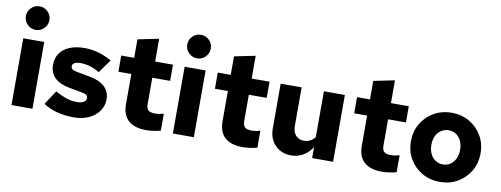

<svg xmlns="http://www.w3.org/2000/svg" viewBox="-64 -1114 3809 1461"><g transform="rotate(10 1841.0 -383.5)"><path d="M63 0V-516H225V0ZM144.4 -595Q107 -595 80 -621.8Q53 -648.6 53 -686.3Q53 -724 79.8 -750.5Q106.6 -777 144.3 -777Q182 -777 208.5 -750.4Q235 -723.8 235 -686.4Q235 -649 208.4 -622Q181.8 -595 144.4 -595Z M546 10Q476 10 415 -6Q354 -22 309 -53L380 -161Q436 -132 472.5 -120.5Q509 -109 546 -109Q581 -109 600.5 -120.5Q620 -132 620 -151Q620 -166 608.5 -175Q597 -184 572 -188L473 -206Q398 -220 359.5 -258Q321 -296 321 -356Q321 -409 347 -446.5Q373 -484 421.5 -504Q470 -524 537 -524Q591 -524 644 -509Q697 -494 747 -465L673 -362Q634 -385 597.5 -395.5Q561 -406 525 -406Q496 -406 479.5 -397Q463 -388 463 -371Q463 -355 474.5 -347Q486 -339 516 -334L613 -316Q690 -302 729 -264Q768 -226 768 -167Q768 -117 739 -76.5Q710 -36 660 -13Q610 10 546 10Z M1105 10Q1014 10 967 -32Q920 -74 920 -156V-391H820V-516H920V-659L1082 -692V-516H1220V-391H1082V-188Q1082 -154 1097.5 -140Q1113 -126 1150 -126Q1164 -126 1178 -128Q1192 -130 1216 -137V-6Q1194 1 1162 5.5Q1130 10 1105 10Z M1310 0V-516H1472V0ZM1391.4 -595Q1354 -595 1327 -621.8Q1300 -648.6 1300 -686.3Q1300 -724 1326.8 -750.5Q1353.6 -777 1391.3 -777Q1429 -777 1455.5 -750.4Q1482 -723.8 1482 -686.4Q1482 -649 1455.4 -622Q1428.8 -595 1391.4 -595Z M1851 10Q1760 10 1713 -32Q1666 -74 1666 -156V-391H1566V-516H1666V-659L1828 -692V-516H1966V-391H1828V-188Q1828 -154 1843.5 -140Q1859 -126 1896 -126Q1910 -126 1924 -128Q1938 -130 1962 -137V-6Q1940 1 1908 5.5Q1876 10 1851 10Z M2223 8Q2173 8 2134.5 -14.5Q2096 -37 2074 -76.5Q2052 -116 2052 -168V-516H2214V-215Q2214 -172 2237.5 -145.5Q2261 -119 2300 -119Q2326 -119 2347.5 -129.5Q2369 -140 2386 -162V-516H2548V0H2386V-84Q2356 -39 2314.5 -15.5Q2273 8 2223 8Z M2927 10Q2836 10 2789 -32Q2742 -74 2742 -156V-391H2642V-516H2742V-659L2904 -692V-516H3042V-391H2904V-188Q2904 -154 2919.5 -140Q2935 -126 2972 -126Q2986 -126 3000 -128Q3014 -130 3038 -137V-6Q3016 1 2984 5.5Q2952 10 2927 10Z M3373.5 10Q3297 10 3236 -25Q3175 -60 3139.5 -120.5Q3104 -181 3104 -257Q3104 -333 3139.5 -393.5Q3175 -454 3235.9 -489Q3296.8 -524 3373 -524Q3450 -524 3510.5 -489Q3571 -454 3606.5 -393.7Q3642 -333.4 3642 -257Q3642 -181.2 3606.5 -120.8Q3571 -60.5 3510.5 -25.2Q3450 10 3373.5 10ZM3373.4 -125Q3406 -125 3431 -142Q3456 -159 3470 -189.2Q3484 -219.4 3484 -257Q3484 -296 3470 -325.5Q3456 -355 3431 -372Q3406 -389 3373.4 -389Q3341.4 -389 3315.7 -372Q3290 -355 3276 -325.5Q3262 -296 3262 -257.5Q3262 -219 3276 -189Q3290 -159 3315.7 -142Q3341.4 -125 3373.4 -125Z"/></g></svg>

Font: Red Hat Text VF
Style: Regular
Weight: 300
Designer: Pentagram, MCKL
Foundry: Pentagram, MCKL
Version: Version 1.023